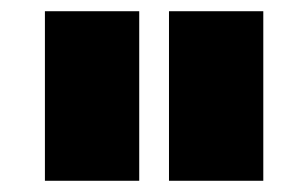

<svg xmlns="http://www.w3.org/2000/svg" viewBox="-20 -721 549 342"><path d="M228 -399H60V-701H228ZM449 -399H281V-701H449Z"/></svg>

Font: Argentum Novus Black
Style: Regular
Weight: 900
Designer: Julieta Ulanovsky (font) & Cristiano Sobral (main changes)
Foundry: Julieta Ulanovsky (font) & Cristiano Sobral (main changes)
Version: Version 3.00;November 27, 2020;FontCreator 13.0.0.2655 64-bi